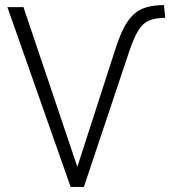

<svg xmlns="http://www.w3.org/2000/svg" viewBox="-20 -733 668 753"><path d="M257 0 9 -705H72L291 -56H276L431 -536Q447 -586 463.5 -619.5Q480 -653 501.5 -674Q523 -695 552.5 -704Q582 -713 623 -713L628 -663Q589 -663 564 -652Q539 -641 521.5 -612Q504 -583 486 -529L309 0Z"/></svg>

Font: Nunito Sans 10pt Condensed Light
Style: Regular
Weight: 300
Width: 3
Designer: Vernon Adams
Foundry: Vernon Adams
Version: Version 3.101;gftools[0.9.27]